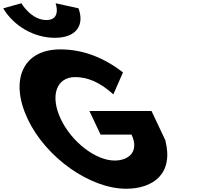

<svg xmlns="http://www.w3.org/2000/svg" viewBox="-293 -1143 1240 1178"><path d="M48.1 -1123C48.1 -1123 85.8 -1020 -8.2 -1020C-102.2 -1020 -161.9 -1123 -161.9 -1123L-273.2 -1092C-210.6 -985 -85.7 -911 43.3 -911C172.3 -911 227.4 -985 188.8 -1092ZM636.6 -462H255.6L324.1 -317H514.1C561.9 -216 500.3 -158 410.3 -158C294.3 -158 146.4 -272 80.2 -412C12.6 -555 52.3 -670 168.3 -670C241.3 -670 318 -641 402.4 -564L461.6 -699C348.4 -786 221.9 -840 76.9 -840C-155.1 -840 -234.8 -649 -122.8 -412C-11.2 -176 259.1 15 481.1 15C643.1 15 775 -74 721.2 -283Z"/></svg>

Font: Hussar
Style: BdOpOblFive
Weight: 700
Foundry: Cannot Into Space Fonts
Version: Version 2.00